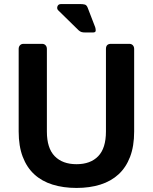

<svg xmlns="http://www.w3.org/2000/svg" viewBox="-20 -916 753 946"><path d="M357 10Q292 10 239 -6.5Q186 -23 149 -57Q112 -91 92 -143.5Q72 -196 72 -268V-675Q72 -686 78.5 -693Q85 -700 96 -700H187Q198 -700 204.5 -693Q211 -686 211 -675V-268Q211 -186 249.5 -146.5Q288 -107 357 -107Q426 -107 464 -146.5Q502 -186 502 -268V-675Q502 -700 527 -700H617Q628 -700 634.5 -693Q641 -686 641 -675V-268Q641 -196 621 -143.5Q601 -91 564 -57Q527 -23 474.5 -6.5Q422 10 357 10ZM400 -756Q389 -756 382 -758Q375 -760 367 -767L267 -865Q259 -873 263 -884.5Q267 -896 281 -896H375Q389 -896 398 -893.5Q407 -891 412 -878L449 -782Q452 -773 451.5 -764.5Q451 -756 438 -756Z"/></svg>

Font: Fz Rubik Med
Style: Regular
Weight: 500
Designer: Hubert and Fischer
Foundry: Hubert and Fischer
Version: Vit hóa bi FontZin.com